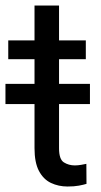

<svg xmlns="http://www.w3.org/2000/svg" viewBox="-26 -677 373 707"><path d="M305.2 -368.2V-293.9H191.4V-130.9Q191.4 -90.3 209.2 -79.1Q227.1 -67.9 249.5 -67.9Q260.7 -67.9 273.2 -70.1Q285.6 -72.3 292 -73.7L292.5 0Q281.7 3.4 264.4 6.6Q247.1 9.8 222.7 9.8Q189.5 9.8 161.6 -3.4Q133.8 -16.6 117.4 -47.6Q101.1 -78.6 101.1 -131.3V-293.9H-5.9V-368.2H101.1V-459H4.4V-528.3H101.1V-656.7H191.4V-528.3H290V-459H191.4V-368.2Z"/></svg>

Font: Vazirmatn FD
Style: Regular
Weight: 400
Designer: Saber Rastikerdar
Foundry: Saber Rastikerdar
Version: Version 33.001